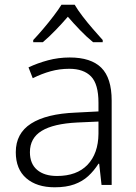

<svg xmlns="http://www.w3.org/2000/svg" viewBox="-20 -785 576 815"><path d="M276 -541Q366 -541 410 -497.5Q454 -454 454 -358V0H411L401 -90H398Q379 -60 354.5 -37.5Q330 -15 295.5 -2.5Q261 10 212 10Q136 10 91.5 -28.5Q47 -67 47 -139Q47 -219 112 -260.5Q177 -302 301 -307L398 -312V-349Q398 -428 366.5 -460.5Q335 -493 274 -493Q233 -493 195 -482.5Q157 -472 119 -453L101 -499Q139 -517 183.5 -529Q228 -541 276 -541ZM308 -265Q207 -260 157 -229.5Q107 -199 107 -139Q107 -90 137.5 -64Q168 -38 222 -38Q306 -38 351.5 -85.5Q397 -133 398 -217V-269ZM297 -765Q309 -744 330 -716.5Q351 -689 374.5 -662Q398 -635 416 -615V-606H375Q348 -628 320 -657Q292 -686 268 -714Q244 -686 216.5 -657.5Q189 -629 162 -606H121V-615Q140 -635 163 -662Q186 -689 207 -716.5Q228 -744 241 -765Z"/></svg>

Font: Noto Sans Cham Light
Style: Regular
Weight: 300
Version: Version 2.002